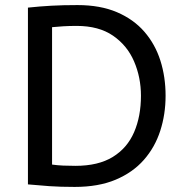

<svg xmlns="http://www.w3.org/2000/svg" viewBox="-20 -728 722 756"><path d="M274 8Q217 8 174.5 5Q132 2 90 -2V-698Q137 -703 182 -705.5Q227 -708 285 -708Q375 -708 440.5 -680Q506 -652 548.5 -603Q591 -554 611.5 -489.5Q632 -425 632 -351Q632 -278 611 -213Q590 -148 546.5 -98.5Q503 -49 435.5 -20.5Q368 8 274 8ZM277 -75Q367 -75 424 -110Q481 -145 508 -207.5Q535 -270 535 -351Q535 -423 508 -486Q481 -549 425 -587.5Q369 -626 282 -626Q253 -626 229 -624.5Q205 -623 185 -621V-80Q206 -77 229 -76Q252 -75 277 -75Z"/></svg>

Font: ABeeZee
Style: Regular
Weight: 400
Designer: Anja Meiners
Foundry: Anja Meiners
Version: Version 1.003; ttfautohint (v1.8.3)